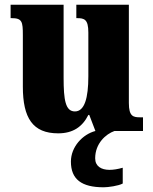

<svg xmlns="http://www.w3.org/2000/svg" viewBox="-20 -556 651 815"><path d="M227 10C290 10 330 -18 355 -68H359L385 0C331 14 281 67 281 130C281 205 326 239 420 239C439 239 483 233 501 223V156C480 162 461 165 445 165C410 165 384 150 384 116C384 53 429 13 466 0H587V-58H576C546 -58 527 -61 527 -119V-536H304V-479H307C338 -479 355 -474 355 -418V-232C355 -140 339 -83 298 -83C258 -83 250 -131 250 -226V-536H25V-479H29C74 -479 77 -464 77 -407V-188C77 -55 119 10 227 10Z"/></svg>

Font: Noto Serif Khmer Condensed Black
Style: Regular
Weight: 900
Width: 3
Designer: Danh Hong and the Monotype Design Team
Foundry: Monotype Imaging Inc.
Version: Version 2.004